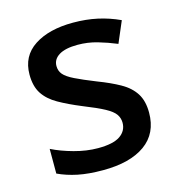

<svg xmlns="http://www.w3.org/2000/svg" viewBox="-89 -627 662 714"><g transform="rotate(-15 242.5 -269.5)"><path d="M442 -153Q442 -73 384 -31.5Q326 10 222 10Q166 10 125 1.5Q84 -7 50 -23V-118Q86 -100 133.5 -87Q181 -74 225 -74Q284 -74 310.5 -92.5Q337 -111 337 -142Q337 -160 327 -174.5Q317 -189 289.5 -204Q262 -219 209 -240Q158 -261 122 -281.5Q86 -302 67.5 -330.5Q49 -359 49 -404Q49 -475 105.5 -512Q162 -549 255 -549Q305 -549 348.5 -539.5Q392 -530 433 -511L398 -429Q362 -444 325.5 -454.5Q289 -465 250 -465Q203 -465 178.5 -450Q154 -435 154 -409Q154 -390 165.5 -376.5Q177 -363 205.5 -349Q234 -335 284 -315Q334 -296 369.5 -276Q405 -256 423.5 -227Q442 -198 442 -153Z"/></g></svg>

Font: Noto Sans Adlam Medium
Style: Regular
Weight: 500
Version: Version 3.001